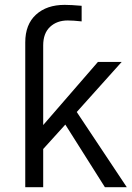

<svg xmlns="http://www.w3.org/2000/svg" viewBox="-20 -785 552 805"><path d="M85.9 0V-607.4Q85.9 -682.6 130.9 -723.6Q175.8 -764.6 251 -764.6Q277.3 -764.6 322.3 -760.7V-695.3Q287.1 -699.2 263.7 -699.2Q218.8 -699.2 189.9 -672.4Q161.1 -645.5 161.1 -594.7V-260.7L390.6 -525.4H490.2L301.8 -315.4L511.7 0H419.9L253.9 -262.7L161.1 -160.2V0Z"/></svg>

Font: Gothic A1
Style: Regular
Weight: 400
Designer: HanYang I&C Co.,Ltd.
Foundry: HanYang I&C Co.,Ltd.
Version: Version 2.50